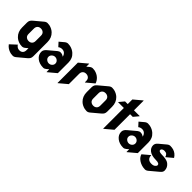

<svg xmlns="http://www.w3.org/2000/svg" viewBox="110 -1809 3081 3081"><g transform="rotate(45 1650.0 -268.5)"><path d="M247.1 9.8Q221.7 9.8 204.1 5.9Q140.1 -8.3 98.1 -48.8Q34.2 -109.9 34.2 -208.5V-318.4Q34.2 -349.6 46.4 -370.1Q57.1 -388.2 81.1 -408.2L220.2 -524.9Q246.6 -546.9 275.4 -546.9Q300.8 -546.9 318.4 -543Q382.3 -528.3 424.3 -488.3Q488.3 -427.2 488.3 -328.6V-8.3Q488.3 23.9 476.1 43.5Q464.4 62.5 441.4 81.5L302.2 197.8Q275.9 219.7 247.1 219.7Q221.7 219.7 204.1 215.8Q141.6 201.7 98.1 161.1Q84.5 148.4 74.2 133.8L180.7 35.2Q189.9 50.3 204.6 62.5Q228.5 83 262.7 83Q297.9 83 318.8 62.5Q341.8 41 341.8 1.5V-45.4L302.2 -12.2Q275.9 9.8 247.1 9.8ZM318.8 -147.5Q341.8 -168.9 341.8 -208.5V-328.6Q341.8 -368.7 317.9 -389.6Q293.9 -410.2 259.8 -410.2Q224.6 -410.2 203.6 -389.6Q180.7 -368.2 180.7 -328.6V-208.5Q180.7 -167.5 204.6 -147.5Q228.5 -127 262.7 -127Q296.9 -127 318.8 -147.5Z M665.5 -175.3Q665.5 -143.6 689 -123.5Q713.9 -102.5 743.7 -102.5Q776.4 -102.5 799.8 -125.5Q821.8 -147 821.8 -175.3Q821.8 -207 798.8 -228Q775.4 -249.5 743.7 -249.5Q712.9 -249.5 688.5 -226.6Q665.5 -205.1 665.5 -175.3ZM821.8 19.5H816.9V-42L779.3 -10.3Q755.4 9.8 729.5 9.8Q641.1 9.8 584.2 -36.1Q527.3 -82 527.3 -148.4Q527.3 -175.8 541 -196.8Q553.2 -214.8 572.3 -231L704.6 -342.3Q728.5 -362.3 755.4 -362.3Q794.4 -362.3 826.7 -336.4Q821.3 -372.1 793 -397.5Q771 -417.5 733.4 -417.5Q695.8 -417.5 668.9 -394.5L608.9 -460.4L685.5 -524.9Q711.9 -546.9 740.7 -546.9Q766.1 -546.9 783.7 -543Q847.2 -529.8 891.6 -490.2Q958.5 -431.2 958.5 -336.4V-95.2Z M1065.9 19.5V-441.9L1202.6 -556.6H1207.5V-491.7L1247.1 -524.9Q1273.4 -546.9 1302.2 -546.9Q1327.6 -546.9 1345.2 -543Q1409.2 -528.3 1451.2 -488.3Q1487.8 -453.1 1503.4 -406.7L1373.5 -297.9H1368.7V-328.6Q1368.7 -368.7 1344.7 -389.6Q1320.8 -410.2 1286.6 -410.2Q1251.5 -410.2 1230.5 -389.6Q1207.5 -368.2 1207.5 -328.6V-95.2L1070.8 19.5Z M1713.9 9.8Q1688.5 9.8 1670.9 5.9Q1606.4 -8.8 1564.9 -48.8Q1501 -109.9 1501 -208.5V-318.4Q1501 -349.6 1513.2 -370.1Q1523.9 -388.2 1547.9 -408.2L1687 -524.9Q1713.9 -546.9 1742.2 -546.9Q1767.6 -546.9 1785.2 -543Q1849.1 -528.3 1891.1 -488.3Q1955.1 -427.2 1955.1 -328.6V-218.8Q1955.1 -188 1942.9 -167Q1932.6 -149.4 1908.2 -128.9L1769 -12.2Q1742.2 9.8 1713.9 9.8ZM1785.6 -147.5Q1808.6 -168.9 1808.6 -208.5V-328.6Q1808.6 -368.7 1784.7 -389.6Q1760.7 -410.2 1726.6 -410.2Q1691.4 -410.2 1670.4 -389.6Q1647.5 -368.2 1647.5 -328.6V-208.5Q1647.5 -167.5 1671.4 -147.5Q1695.3 -127 1729.5 -127Q1763.7 -127 1785.6 -147.5Z M2102.1 19.5V-449.2H1972.2V-454.1L2041.5 -537.1H2102.1V-642.1L2238.8 -756.8H2243.7V-537.1H2373.5V-532.2L2304.2 -449.2H2243.7V-95.2L2106.9 19.5Z M2480 -175.3Q2480 -143.6 2503.4 -123.5Q2528.3 -102.5 2558.1 -102.5Q2590.8 -102.5 2614.3 -125.5Q2636.2 -147 2636.2 -175.3Q2636.2 -207 2613.3 -228Q2589.8 -249.5 2558.1 -249.5Q2527.3 -249.5 2502.9 -226.6Q2480 -205.1 2480 -175.3ZM2636.2 19.5H2631.3V-42L2593.8 -10.3Q2569.8 9.8 2543.9 9.8Q2455.6 9.8 2398.7 -36.1Q2341.8 -82 2341.8 -148.4Q2341.8 -175.8 2355.5 -196.8Q2367.7 -214.8 2386.7 -231L2519 -342.3Q2543 -362.3 2569.8 -362.3Q2608.9 -362.3 2641.1 -336.4Q2635.7 -372.1 2607.4 -397.5Q2585.4 -417.5 2547.9 -417.5Q2510.3 -417.5 2483.4 -394.5L2423.3 -460.4L2500 -524.9Q2526.4 -546.9 2555.2 -546.9Q2580.6 -546.9 2598.1 -543Q2661.6 -529.8 2706.1 -490.2Q2772.9 -431.2 2772.9 -336.4V-95.2Z M3037.6 9.8Q3015.6 9.8 2994.1 5.9Q2924.3 -6.8 2874 -50.3Q2841.3 -78.6 2826.7 -122.6L2944.8 -222.2H2949.7Q2949.7 -169.9 2981.4 -146Q3005.9 -127.4 3048.3 -127.4Q3090.3 -127.4 3113.3 -146.5Q3135.3 -164.6 3135.3 -183.6Q3135.3 -201.2 3119.1 -210.9Q3099.6 -222.2 3056.2 -222.2Q2958.5 -222.2 2907.7 -260.7Q2856.9 -299.3 2856.9 -357.4Q2856.9 -398.9 2895 -430.7L3006.8 -524.4Q3033.7 -546.9 3062 -546.9Q3140.6 -546.9 3191.4 -506.3Q3220.2 -483.4 3238.8 -451.7L3133.3 -363.3H3128.4Q3122.6 -391.6 3102.1 -409.2Q3084.5 -424.3 3051.3 -424.3Q3024.4 -424.3 3007.6 -412.8Q2990.7 -401.4 2990.7 -385.7Q2990.7 -370.1 3001 -363.8Q3022.5 -350.6 3057.1 -350.6Q3172.9 -350.6 3217.3 -316.4Q3275.9 -271 3275.9 -201.7Q3275.9 -183.1 3265.6 -165.5Q3256.8 -150.9 3227.1 -126L3091.8 -12.7Q3064.9 9.8 3037.6 9.8Z"/></g></svg>

Font: Gothica
Style: Bold
Weight: 700
Designer: Wojciech Kalinowski "wmk69" (wmk69@o2.pl)
Foundry: Wojciech Kalinowski "wmk69" (wmk69@o2.pl)
Version: Version 2.1.0; 2021-05-14